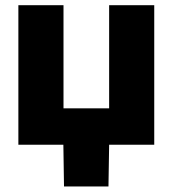

<svg xmlns="http://www.w3.org/2000/svg" viewBox="-20 -542 646 719"><path d="M48.8 0V-522.5H217.8V-136.2H388.7V-522.5H557.6V0ZM219.7 156.2 216.8 -31.2H389.2L386.2 156.2Z"/></svg>

Font: Inter 28pt ExtraBold
Style: Regular
Weight: 800
Designer: Rasmus Andersson
Foundry: rsms
Version: Version 4.001;git-66647c0bb